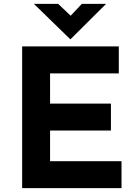

<svg xmlns="http://www.w3.org/2000/svg" viewBox="-20 -977 706 997"><path d="M95 -736H597V-596H240V-439H556V-299H240V-140H611V0H95ZM282 -957 360 -883 326 -873 405 -957H531L346 -773H345L156 -957Z"/></svg>

Font: Reem Kufi
Style: Regular
Weight: 400
Designer: Khaled Hosny
Version: Version 1.6